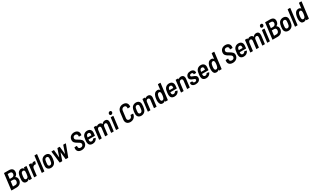

<svg xmlns="http://www.w3.org/2000/svg" viewBox="652 -3919 11566 7123"><g transform="rotate(-30 6435.0 -357.5)"><path d="M419 -365C474 -393 508 -441 517 -511C532 -639 459 -700 331 -700H136C130 -700 124 -695 123 -688L40 -12C39 -5 44 0 50 0H258C375 0 471 -65 487 -194C495 -273 470 -327 419 -359C416 -361 416 -363 419 -365ZM230 -600H320C381 -600 413 -563 405 -501C397 -440 357 -404 296 -404H206C203 -404 201 -406 202 -409L224 -595C225 -598 227 -600 230 -600ZM266 -101H169C166 -101 164 -103 164 -106L189 -309C190 -312 192 -314 195 -314H291C352 -314 384 -273 376 -207C367 -140 326 -101 266 -101Z M866 -499 862 -462C861 -457 858 -456 856 -460C837 -500 803 -519 755 -519C666 -519 603 -459 581 -370C572 -343 565 -296 560 -256C555 -218 550 -171 551 -147C552 -53 601 8 689 8C736 8 777 -13 806 -53C809 -57 812 -56 811 -51L806 -12C806 -5 810 0 817 0H906C913 0 918 -5 919 -12L979 -499C980 -506 975 -511 969 -511H879C873 -511 867 -506 866 -499ZM819 -164C809 -123 778 -92 737 -92C695 -92 669 -122 669 -164C668 -189 669 -213 674 -256C680 -298 685 -323 691 -348C701 -389 734 -419 777 -419C818 -419 842 -389 842 -348C843 -323 842 -298 836 -255C831 -213 826 -189 819 -164Z M1295 -517C1249 -517 1214 -492 1189 -454C1186 -449 1183 -450 1183 -455L1189 -499C1190 -506 1186 -511 1179 -511H1089C1083 -511 1077 -506 1076 -499L1017 -12C1016 -5 1020 0 1027 0H1116C1123 0 1128 -5 1129 -12L1164 -294C1171 -351 1211 -391 1254 -395C1273 -399 1290 -397 1302 -392C1309 -389 1314 -391 1316 -399L1344 -490C1346 -496 1345 -502 1340 -506C1330 -512 1316 -517 1295 -517Z M1354 0H1443C1450 0 1455 -5 1456 -12L1539 -688C1540 -695 1536 -700 1529 -700H1440C1433 -700 1427 -695 1427 -688L1344 -12C1343 -5 1347 0 1354 0Z M1734 8C1839 8 1918 -55 1944 -154C1952 -185 1960 -223 1964 -257C1968 -291 1970 -331 1969 -362C1965 -457 1903 -519 1799 -519C1694 -519 1616 -457 1590 -361C1581 -331 1573 -291 1569 -256C1565 -222 1563 -183 1563 -153C1566 -55 1630 8 1734 8ZM1747 -92C1702 -92 1676 -124 1676 -172C1676 -197 1679 -227 1683 -256C1686 -286 1691 -315 1697 -341C1708 -388 1742 -419 1786 -419C1830 -419 1857 -388 1857 -341C1857 -315 1854 -286 1850 -256C1847 -227 1842 -198 1836 -172C1824 -124 1789 -92 1747 -92Z M2121 0H2209C2216 0 2221 -4 2223 -11L2325 -310C2326 -315 2330 -315 2331 -310L2364 -10C2365 -3 2368 0 2375 0H2464C2471 0 2476 -3 2479 -10L2661 -497C2664 -506 2660 -510 2652 -510L2564 -512C2557 -512 2553 -508 2550 -501L2443 -187C2441 -182 2437 -182 2437 -187L2405 -501C2404 -508 2401 -512 2394 -512H2315C2308 -512 2302 -508 2301 -501L2194 -187C2193 -182 2189 -182 2188 -187L2159 -501C2159 -508 2155 -512 2148 -512H2060C2053 -512 2047 -508 2048 -499L2108 -10C2110 -3 2114 0 2121 0Z M3050 8C3178 8 3270 -66 3284 -184C3298 -297 3222 -339 3129 -397C3044 -445 3010 -468 3017 -523C3023 -577 3062 -608 3116 -608C3182 -608 3216 -565 3209 -509L3207 -490C3206 -483 3210 -478 3217 -478H3304C3311 -478 3316 -483 3317 -490L3320 -511C3334 -629 3258 -708 3131 -708C3011 -708 2920 -638 2906 -522C2891 -403 2974 -354 3059 -306C3139 -259 3179 -235 3172 -179C3166 -129 3129 -92 3067 -92C3000 -92 2965 -133 2972 -189L2974 -209C2975 -216 2971 -221 2964 -221H2877C2870 -221 2864 -216 2864 -209L2860 -183C2846 -68 2920 8 3050 8Z M3535 -91C3489 -91 3462 -121 3461 -164C3461 -176 3461 -190 3462 -205C3462 -208 3465 -210 3468 -210H3728C3735 -210 3741 -214 3742 -222C3746 -257 3752 -306 3753 -341C3758 -446 3696 -519 3581 -519C3477 -519 3398 -455 3373 -359C3366 -330 3359 -292 3356 -256C3351 -214 3348 -177 3351 -143C3357 -50 3414 8 3523 8C3615 8 3684 -39 3721 -121C3724 -129 3721 -134 3715 -136L3637 -153C3631 -155 3625 -151 3622 -145C3604 -112 3574 -92 3535 -91ZM3571 -419C3613 -419 3640 -389 3639 -346C3639 -331 3639 -314 3637 -297C3637 -294 3635 -292 3632 -292H3478C3475 -292 3473 -294 3473 -297C3477 -315 3479 -332 3483 -347C3494 -390 3526 -419 3571 -419Z M4344 -519C4298 -519 4246 -501 4209 -450C4206 -445 4203 -445 4201 -448C4184 -493 4146 -519 4088 -519C4050 -519 4008 -506 3975 -472C3972 -469 3969 -470 3970 -474L3973 -499C3974 -506 3969 -511 3963 -511H3873C3867 -511 3861 -506 3860 -499L3801 -12C3800 -5 3804 0 3811 0H3900C3907 0 3912 -5 3913 -12L3952 -330C3959 -385 3992 -419 4036 -419C4079 -419 4103 -385 4097 -329L4058 -12C4057 -5 4061 0 4068 0H4156C4163 0 4168 -5 4169 -12L4208 -330C4215 -385 4249 -419 4293 -419C4336 -419 4360 -385 4354 -329L4315 -12C4314 -5 4318 0 4325 0H4413C4420 0 4425 -5 4426 -12L4467 -345C4480 -454 4437 -519 4344 -519Z M4653 -581C4692 -581 4725 -611 4730 -652C4735 -694 4710 -723 4670 -723C4630 -723 4599 -694 4593 -652C4588 -611 4613 -581 4653 -581ZM4537 0H4626C4633 0 4638 -5 4639 -12L4699 -500C4700 -507 4695 -512 4689 -512H4599C4593 -512 4587 -507 4586 -500L4526 -12C4526 -5 4530 0 4537 0Z M5137 8C5265 8 5360 -74 5376 -200V-204C5377 -211 5373 -216 5366 -216L5276 -220C5269 -220 5264 -217 5263 -209L5262 -196C5254 -134 5209 -92 5149 -92C5088 -92 5053 -134 5061 -196L5099 -503C5106 -566 5151 -608 5212 -608C5273 -608 5307 -566 5299 -503L5298 -491C5297 -483 5301 -479 5308 -479L5399 -483C5406 -483 5411 -489 5412 -496L5413 -502C5428 -627 5353 -708 5225 -708C5097 -708 5001 -625 4986 -498L4949 -204C4934 -76 5009 8 5137 8Z M5604 8C5709 8 5788 -55 5814 -154C5822 -185 5830 -223 5834 -257C5838 -291 5840 -331 5839 -362C5835 -457 5773 -519 5669 -519C5564 -519 5486 -457 5460 -361C5451 -331 5443 -291 5439 -256C5435 -222 5433 -183 5433 -153C5436 -55 5500 8 5604 8ZM5617 -92C5572 -92 5546 -124 5546 -172C5546 -197 5549 -227 5553 -256C5556 -286 5561 -315 5567 -341C5578 -388 5612 -419 5656 -419C5700 -419 5727 -388 5727 -341C5727 -315 5724 -286 5720 -256C5717 -227 5712 -198 5706 -172C5694 -124 5659 -92 5617 -92Z M6173 -519C6132 -519 6092 -506 6062 -472C6058 -469 6055 -470 6056 -474L6059 -499C6060 -506 6055 -511 6049 -511H5959C5953 -511 5947 -506 5946 -499L5887 -12C5886 -5 5890 0 5897 0H5986C5993 0 5998 -5 5999 -12L6040 -346C6051 -391 6083 -419 6125 -419C6170 -419 6195 -384 6188 -330L6149 -12C6149 -5 6153 0 6160 0H6249C6256 0 6261 -5 6262 -12L6303 -346C6316 -454 6268 -519 6173 -519Z M6715 -688 6689 -474C6688 -470 6685 -468 6683 -472C6664 -505 6631 -519 6586 -519C6499 -519 6442 -466 6411 -367C6400 -333 6392 -295 6388 -257C6383 -218 6381 -182 6385 -144C6395 -45 6436 8 6517 8C6563 8 6601 -7 6630 -41C6633 -45 6636 -43 6635 -39L6632 -12C6631 -5 6636 0 6642 0H6732C6738 0 6744 -5 6745 -12L6828 -688C6829 -695 6824 -700 6817 -700H6728C6721 -700 6716 -695 6715 -688ZM6638 -155C6624 -117 6599 -92 6562 -92C6523 -92 6504 -117 6499 -156C6494 -184 6497 -219 6501 -256C6506 -296 6513 -331 6525 -360C6543 -396 6568 -419 6604 -419C6639 -419 6657 -396 6663 -359C6667 -330 6666 -294 6661 -256C6656 -218 6649 -183 6638 -155Z M7042 -91C6996 -91 6969 -121 6968 -164C6968 -176 6968 -190 6969 -205C6969 -208 6972 -210 6975 -210H7235C7242 -210 7248 -214 7249 -222C7253 -257 7259 -306 7260 -341C7265 -446 7203 -519 7088 -519C6984 -519 6905 -455 6880 -359C6873 -330 6866 -292 6863 -256C6858 -214 6855 -177 6858 -143C6864 -50 6921 8 7030 8C7122 8 7191 -39 7228 -121C7231 -129 7228 -134 7222 -136L7144 -153C7138 -155 7132 -151 7129 -145C7111 -112 7081 -92 7042 -91ZM7078 -419C7120 -419 7147 -389 7146 -346C7146 -331 7146 -314 7144 -297C7144 -294 7142 -292 7139 -292H6985C6982 -292 6980 -294 6980 -297C6984 -315 6986 -332 6990 -347C7001 -390 7033 -419 7078 -419Z M7594 -519C7553 -519 7513 -506 7483 -472C7479 -469 7476 -470 7477 -474L7480 -499C7481 -506 7476 -511 7470 -511H7380C7374 -511 7368 -506 7367 -499L7308 -12C7307 -5 7311 0 7318 0H7407C7414 0 7419 -5 7420 -12L7461 -346C7472 -391 7504 -419 7546 -419C7591 -419 7616 -384 7609 -330L7570 -12C7570 -5 7574 0 7581 0H7670C7677 0 7682 -5 7683 -12L7724 -346C7737 -454 7689 -519 7594 -519Z M7938 6C8050 6 8130 -50 8141 -142C8153 -241 8072 -274 8007 -298C7954 -317 7907 -330 7912 -371C7916 -402 7947 -426 7990 -426C8035 -426 8060 -400 8056 -368V-364C8055 -357 8059 -352 8066 -352H8147C8154 -352 8160 -357 8160 -364L8161 -365C8172 -456 8109 -517 8000 -517C7894 -517 7815 -461 7804 -366C7792 -267 7868 -233 7930 -211C7982 -190 8033 -179 8028 -137C8024 -105 7993 -81 7950 -81C7904 -81 7875 -108 7879 -140V-143C7880 -150 7876 -155 7869 -155H7785C7778 -155 7772 -150 7771 -143L7770 -135C7760 -52 7825 6 7938 6Z M8399 -91C8353 -91 8326 -121 8325 -164C8325 -176 8325 -190 8326 -205C8326 -208 8329 -210 8332 -210H8592C8599 -210 8605 -214 8606 -222C8610 -257 8616 -306 8617 -341C8622 -446 8560 -519 8445 -519C8341 -519 8262 -455 8237 -359C8230 -330 8223 -292 8220 -256C8215 -214 8212 -177 8215 -143C8221 -50 8278 8 8387 8C8479 8 8548 -39 8585 -121C8588 -129 8585 -134 8579 -136L8501 -153C8495 -155 8489 -151 8486 -145C8468 -112 8438 -92 8399 -91ZM8435 -419C8477 -419 8504 -389 8503 -346C8503 -331 8503 -314 8501 -297C8501 -294 8499 -292 8496 -292H8342C8339 -292 8337 -294 8337 -297C8341 -315 8343 -332 8347 -347C8358 -390 8390 -419 8435 -419Z M9019 -688 8993 -474C8992 -470 8989 -468 8987 -472C8968 -505 8935 -519 8890 -519C8803 -519 8746 -466 8715 -367C8704 -333 8696 -295 8692 -257C8687 -218 8685 -182 8689 -144C8699 -45 8740 8 8821 8C8867 8 8905 -7 8934 -41C8937 -45 8940 -43 8939 -39L8936 -12C8935 -5 8940 0 8946 0H9036C9042 0 9048 -5 9049 -12L9132 -688C9133 -695 9128 -700 9121 -700H9032C9025 -700 9020 -695 9019 -688ZM8942 -155C8928 -117 8903 -92 8866 -92C8827 -92 8808 -117 8803 -156C8798 -184 8801 -219 8805 -256C8810 -296 8817 -331 8829 -360C8847 -396 8872 -419 8908 -419C8943 -419 8961 -396 8967 -359C8971 -330 8970 -294 8965 -256C8960 -218 8953 -183 8942 -155Z M9526 8C9654 8 9746 -66 9760 -184C9774 -297 9698 -339 9605 -397C9520 -445 9486 -468 9493 -523C9499 -577 9538 -608 9592 -608C9658 -608 9692 -565 9685 -509L9683 -490C9682 -483 9686 -478 9693 -478H9780C9787 -478 9792 -483 9793 -490L9796 -511C9810 -629 9734 -708 9607 -708C9487 -708 9396 -638 9382 -522C9367 -403 9450 -354 9535 -306C9615 -259 9655 -235 9648 -179C9642 -129 9605 -92 9543 -92C9476 -92 9441 -133 9448 -189L9450 -209C9451 -216 9447 -221 9440 -221H9353C9346 -221 9340 -216 9340 -209L9336 -183C9322 -68 9396 8 9526 8Z M10011 -91C9965 -91 9938 -121 9937 -164C9937 -176 9937 -190 9938 -205C9938 -208 9941 -210 9944 -210H10204C10211 -210 10217 -214 10218 -222C10222 -257 10228 -306 10229 -341C10234 -446 10172 -519 10057 -519C9953 -519 9874 -455 9849 -359C9842 -330 9835 -292 9832 -256C9827 -214 9824 -177 9827 -143C9833 -50 9890 8 9999 8C10091 8 10160 -39 10197 -121C10200 -129 10197 -134 10191 -136L10113 -153C10107 -155 10101 -151 10098 -145C10080 -112 10050 -92 10011 -91ZM10047 -419C10089 -419 10116 -389 10115 -346C10115 -331 10115 -314 10113 -297C10113 -294 10111 -292 10108 -292H9954C9951 -292 9949 -294 9949 -297C9953 -315 9955 -332 9959 -347C9970 -390 10002 -419 10047 -419Z M10820 -519C10774 -519 10722 -501 10685 -450C10682 -445 10679 -445 10677 -448C10660 -493 10622 -519 10564 -519C10526 -519 10484 -506 10451 -472C10448 -469 10445 -470 10446 -474L10449 -499C10450 -506 10445 -511 10439 -511H10349C10343 -511 10337 -506 10336 -499L10277 -12C10276 -5 10280 0 10287 0H10376C10383 0 10388 -5 10389 -12L10428 -330C10435 -385 10468 -419 10512 -419C10555 -419 10579 -385 10573 -329L10534 -12C10533 -5 10537 0 10544 0H10632C10639 0 10644 -5 10645 -12L10684 -330C10691 -385 10725 -419 10769 -419C10812 -419 10836 -385 10830 -329L10791 -12C10790 -5 10794 0 10801 0H10889C10896 0 10901 -5 10902 -12L10943 -345C10956 -454 10913 -519 10820 -519Z M11129 -581C11168 -581 11201 -611 11206 -652C11211 -694 11186 -723 11146 -723C11106 -723 11075 -694 11069 -652C11064 -611 11089 -581 11129 -581ZM11013 0H11102C11109 0 11114 -5 11115 -12L11175 -500C11176 -507 11171 -512 11165 -512H11075C11069 -512 11063 -507 11062 -500L11002 -12C11002 -5 11006 0 11013 0Z M11605 -365C11660 -393 11694 -441 11703 -511C11718 -639 11645 -700 11517 -700H11322C11316 -700 11310 -695 11309 -688L11226 -12C11225 -5 11230 0 11236 0H11444C11561 0 11657 -65 11673 -194C11681 -273 11656 -327 11605 -359C11602 -361 11602 -363 11605 -365ZM11416 -600H11506C11567 -600 11599 -563 11591 -501C11583 -440 11543 -404 11482 -404H11392C11389 -404 11387 -406 11388 -409L11410 -595C11411 -598 11413 -600 11416 -600ZM11452 -101H11355C11352 -101 11350 -103 11350 -106L11375 -309C11376 -312 11378 -314 11381 -314H11477C11538 -314 11570 -273 11562 -207C11553 -140 11512 -101 11452 -101Z M11908 8C12013 8 12092 -55 12118 -154C12126 -185 12134 -223 12138 -257C12142 -291 12144 -331 12143 -362C12139 -457 12077 -519 11973 -519C11868 -519 11790 -457 11764 -361C11755 -331 11747 -291 11743 -256C11739 -222 11737 -183 11737 -153C11740 -55 11804 8 11908 8ZM11921 -92C11876 -92 11850 -124 11850 -172C11850 -197 11853 -227 11857 -256C11860 -286 11865 -315 11871 -341C11882 -388 11916 -419 11960 -419C12004 -419 12031 -388 12031 -341C12031 -315 12028 -286 12024 -256C12021 -227 12016 -198 12010 -172C11998 -124 11963 -92 11921 -92Z M12201 0H12290C12297 0 12302 -5 12303 -12L12386 -688C12387 -695 12383 -700 12376 -700H12287C12280 -700 12274 -695 12274 -688L12191 -12C12190 -5 12194 0 12201 0Z M12757 -688 12731 -474C12730 -470 12727 -468 12725 -472C12706 -505 12673 -519 12628 -519C12541 -519 12484 -466 12453 -367C12442 -333 12434 -295 12430 -257C12425 -218 12423 -182 12427 -144C12437 -45 12478 8 12559 8C12605 8 12643 -7 12672 -41C12675 -45 12678 -43 12677 -39L12674 -12C12673 -5 12678 0 12684 0H12774C12780 0 12786 -5 12787 -12L12870 -688C12871 -695 12866 -700 12859 -700H12770C12763 -700 12758 -695 12757 -688ZM12680 -155C12666 -117 12641 -92 12604 -92C12565 -92 12546 -117 12541 -156C12536 -184 12539 -219 12543 -256C12548 -296 12555 -331 12567 -360C12585 -396 12610 -419 12646 -419C12681 -419 12699 -396 12705 -359C12709 -330 12708 -294 12703 -256C12698 -218 12691 -183 12680 -155Z"/></g></svg>

Font: Barlow Semi Condensed SemiBold
Style: Italic
Weight: 600
Width: 4
Italic angle: -7°
Designer: Jeremy Tribby
Foundry: Tribby Type
Version: Version 1.422;hotconv 1.0.109;makeotfexe 2.5.65596